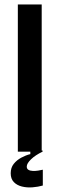

<svg xmlns="http://www.w3.org/2000/svg" viewBox="-20 -680 268 861"><path d="M60 0V-660H167V0ZM172 152Q151 158 126 160Q101 162 78.5 156.5Q56 151 42 136.5Q28 122 28 97Q28 72 41.5 55Q55 38 75.5 27Q96 16 116 11V-5H171V0Q138 16 119 34.5Q100 53 100 67Q100 77 107.5 81.5Q115 86 127 86.5Q139 87 151.5 85Q164 83 172 81Z"/></svg>

Font: Bricolage Grotesque 24pt Condensed Medium
Style: Regular
Weight: 500
Width: 3
Designer: Mathieu Triay
Foundry: Atelier Triay
Version: Version 1.001;gftools[0.9.33.dev8+g029e19f]